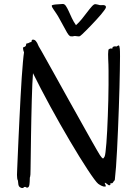

<svg xmlns="http://www.w3.org/2000/svg" viewBox="-20 -929 685 960"><path d="M579.1 -685.1Q580.1 -676.3 580.1 -648.7Q580.1 -621.1 579.3 -581.1Q578.6 -541 577.4 -491.7Q576.2 -442.4 574.2 -389.4Q572.3 -336.4 570.1 -283Q567.9 -229.5 565.4 -181.6Q563 -133.8 560.1 -94.5Q557.1 -55.2 554.2 -30.8Q554.2 -27.8 551.5 -25.6Q548.8 -23.4 545.9 -18.1Q543 -13.2 540 -12.7Q537.1 -12.2 535.2 -12.7Q533.2 -13.2 532.2 -12.7Q531.2 -12.2 532.2 -7.8Q533.2 -4.9 529.1 -3.2Q524.9 -1.5 522 -3.9Q518.1 -6.8 512.7 -11Q507.3 -15.1 505.9 -15.1Q502.9 -15.6 503.9 -12.7Q504.9 -9.8 506.6 -6.3Q508.3 -2.9 509 0.2Q509.8 3.4 505.9 3.9Q498.5 4.9 489 0.5Q479.5 -3.9 471.2 -9.8Q464.4 -15.1 450.7 -33.7Q437 -52.2 418.2 -80.8Q399.4 -109.4 376.7 -146Q354 -182.6 329.6 -224.1Q305.2 -265.6 279.8 -310.1Q254.4 -354.5 230.5 -398.7Q206.5 -442.9 184.6 -484.9Q162.6 -526.9 145 -563Q143.1 -542.5 141.6 -507.1Q140.1 -471.7 138.9 -428.5Q137.7 -385.3 136.7 -337.4Q135.7 -289.6 135 -243.2Q134.3 -196.8 133.8 -155.3Q133.3 -113.8 132.8 -84Q132.8 -64.5 132.1 -56.4Q131.3 -48.3 130.6 -45.4Q129.9 -42.5 129.2 -41.3Q128.4 -40 128.9 -34.2Q128.9 -18.6 127 -5.6Q125 7.3 118.2 8.8Q114.3 10.7 110.8 7.6Q107.4 4.4 102.1 5.9Q100.6 5.9 98.4 8.5Q96.2 11.2 90.8 11.2Q86.4 11.2 80.1 7.3Q73.7 3.4 71.8 -6.8L69.8 -24.9Q69.3 -27.8 68.6 -28.8Q67.9 -29.8 67.1 -31.7Q66.4 -33.7 65.9 -38.3Q65.4 -43 64.9 -54.2Q64.9 -57.1 65.9 -81.8Q66.9 -106.4 68.6 -145.5Q70.3 -184.6 72.5 -234.4Q74.7 -284.2 77.4 -337.4Q80.1 -390.6 82.8 -443.4Q85.4 -496.1 88.6 -541Q91.8 -585.9 94.7 -619.4Q97.7 -652.8 100.1 -667Q97.7 -672.9 96.4 -678.2Q95.2 -683.6 95.2 -688Q94.7 -690.9 95.9 -691.9Q97.2 -692.9 99.4 -693.6Q101.6 -694.3 104 -695.3Q106.4 -696.3 108.9 -699.2Q109.9 -700.7 110.6 -706.3Q111.3 -711.9 113.8 -711.9Q120.6 -711.9 125 -715.1Q129.4 -718.3 137.2 -719.2Q137.2 -727.5 141.6 -730Q143.6 -731.4 146 -731Q154.3 -730 158.9 -724.4Q163.6 -718.8 166 -713.9Q168.5 -708 169.9 -705.1Q171.4 -702.1 173.8 -696.8Q177.2 -691.4 187.3 -673.8Q197.3 -656.2 211.9 -629.9Q226.6 -603.5 245.1 -570.6Q263.7 -537.6 283.9 -500.7Q304.2 -463.9 325.7 -425.5Q347.2 -387.2 367.7 -350.6Q388.2 -314 406.7 -280.8Q425.3 -247.6 440.4 -220.9Q455.6 -194.3 465.8 -176.5Q476.1 -158.7 480 -152.8Q489.7 -138.7 493.7 -137Q497.6 -135.3 502.9 -146Q505.4 -150.9 507.6 -168.7Q509.8 -186.5 512 -213.9Q514.2 -241.2 515.9 -275.9Q517.6 -310.5 519 -348.6Q520.5 -386.7 521.5 -426.8Q522.5 -466.8 522.7 -504.4Q522.9 -542 522.7 -575.2Q522.5 -608.4 521 -633.8Q520.5 -647.5 520.5 -658.2Q520.5 -667.5 521.5 -675.3Q522.5 -683.1 524.9 -683.1Q528.3 -685.5 531 -686.3Q533.7 -687 535.4 -686.8Q537.1 -686.5 538.6 -686Q540 -685.5 541 -686Q542 -686.5 542 -687.5Q542 -688.5 542.2 -689.9Q542.5 -691.4 543.5 -693.1Q544.4 -694.8 547.9 -695.8Q551.8 -697.3 554 -697.5Q556.2 -697.8 557.6 -697.3Q559.1 -696.8 560.1 -696.3Q561 -695.8 563 -696.8Q566.9 -698.7 569.3 -700.4Q571.8 -702.1 573.7 -701.7Q575.7 -701.2 576.9 -697.5Q578.1 -693.8 579.1 -685.1ZM391.1 -757.8Q387.2 -754.9 383.1 -751Q378.9 -747.1 375 -747.1Q374 -747.1 370.8 -747.3Q367.7 -747.6 364 -748Q360.4 -748.5 357.2 -748.8Q354 -749 353 -749Q351.6 -749 347.4 -748Q343.3 -747.1 341.8 -747.1Q340.8 -747.1 335.7 -747.3Q330.6 -747.6 329.1 -749Q324.7 -752.9 322.3 -755.6Q319.8 -758.3 315.4 -765.9Q311 -773.4 302.5 -789.3Q293.9 -805.2 276.9 -835.9Q269 -850.6 262 -860.8Q254.9 -871.1 249.8 -878.7Q244.6 -886.2 241.7 -891.4Q238.8 -896.5 238.8 -900.9Q238.8 -902.3 241.9 -903.6Q245.1 -904.8 249.5 -905.5Q253.9 -906.2 258.5 -906.7Q263.2 -907.2 266.1 -907.2Q274.4 -907.2 280.8 -908.2Q287.1 -909.2 293.9 -909.2Q302.7 -909.2 309.3 -899.4Q315.9 -889.6 323 -874.3Q330.1 -858.9 338.6 -840.1Q347.2 -821.3 359.9 -803.2Q375 -816.4 389.4 -834.2Q403.8 -852.1 416.3 -868.7Q428.7 -885.3 439 -896.7Q449.2 -908.2 456.1 -908.2Q457.5 -908.2 460.4 -907.7Q463.4 -907.2 466.8 -906.5Q470.2 -905.8 473.1 -905Q476.1 -904.3 477.1 -903.8Q480 -902.8 485.4 -903.3Q490.7 -903.8 496.3 -903.6Q502 -903.3 505.9 -901.1Q509.8 -898.9 509.8 -893.1Q509.8 -889.2 502.9 -879.4Q496.1 -869.6 485.4 -856.9Q474.6 -844.2 461.2 -829.6Q447.8 -814.9 434.6 -801.3Q421.4 -787.6 409.9 -776.1Q398.4 -764.6 391.1 -757.8Z"/></svg>

Font: Oregano
Style: Regular
Weight: 400
Version: Version 1.000